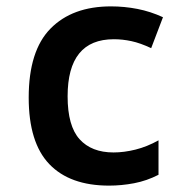

<svg xmlns="http://www.w3.org/2000/svg" viewBox="-20 -572 603 602"><path d="M322 10Q199 10 134.5 -57.5Q70 -125 70 -266Q70 -413 138.5 -482.5Q207 -552 328 -552Q370 -552 411 -544Q452 -536 491 -518L454 -421Q420 -437 392 -443Q364 -449 337 -449Q192 -449 192 -270Q192 -177 229.5 -135.5Q267 -94 336 -94Q369 -94 405 -103Q441 -112 477 -132V-24Q440 -5 400.5 2.5Q361 10 322 10Z"/></svg>

Font: Noto Sans Mono SemiCondensed SemiBold
Style: Regular
Weight: 600
Width: 4
Designer: Monotype Design Team
Foundry: Monotype Imaging Inc.
Version: Version 2.014; ttfautohint (v1.8.4.7-5d5b)